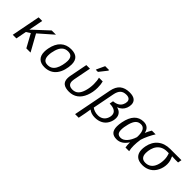

<svg xmlns="http://www.w3.org/2000/svg" viewBox="170 -1925 3313 3313"><g transform="rotate(45 1826.0 -268.5)"><path d="M395 0 263.2 -241.2 189.5 -193.4 151.9 0H64L166.5 -528.3H254.4L203.6 -265.6L486.3 -528.3H589.4L331.1 -301.3L498 0Z M844.2 9.8Q752.4 9.8 703.6 -38.3Q654.8 -86.4 654.8 -179.2Q654.8 -217.8 663.6 -264.6Q690.4 -400.9 765.4 -469.5Q840.3 -538.1 953.6 -538.1Q1050.8 -538.1 1098.1 -493.2Q1145.5 -448.2 1145.5 -357.4Q1145.5 -291.5 1125 -218.5Q1104.5 -145.5 1064.9 -93.8Q1025.4 -42 969.2 -16.1Q913.1 9.8 844.2 9.8ZM1053.2 -351.6Q1053.2 -412.6 1026.6 -442.9Q1000 -473.1 942.4 -473.1Q877.9 -473.1 835.7 -435.5Q793.5 -397.9 770.3 -323.2Q747.1 -248.5 747.1 -182.1Q747.1 -55.2 856 -55.2Q905.3 -55.2 939.9 -75.4Q974.6 -95.7 999.8 -138.2Q1024.9 -180.7 1039.1 -243.4Q1053.2 -306.2 1053.2 -351.6Z M1443.4 9.8Q1354 9.8 1307.6 -25.4Q1261.2 -60.5 1261.2 -138.2Q1261.2 -172.4 1268.1 -204.6L1331.1 -528.3H1419.4L1356 -201.7Q1351.6 -177.7 1351.6 -157.7Q1351.6 -58.1 1460.4 -58.1Q1524.9 -58.1 1566.4 -97.4Q1607.9 -136.7 1631.6 -218.8Q1655.3 -300.8 1655.3 -388.2Q1655.3 -474.1 1638.7 -528.3H1730.5Q1746.6 -470.7 1746.6 -390.1Q1746.6 -279.3 1709 -183.8Q1671.4 -88.4 1603.8 -39.3Q1536.1 9.8 1443.4 9.8ZM1504.4 -586.4 1507.8 -602.5 1574.2 -745.1H1670.4L1666.5 -727.1L1555.7 -586.4Z M2074.2 9.8Q1984.4 9.8 1927.7 -36.1H1924.8Q1918.5 15.1 1908.7 62.5L1880.4 207.5H1792.5L1930.7 -501.5Q1953.1 -617.2 2019 -670.9Q2085 -724.6 2195.3 -724.6Q2279.8 -724.6 2322.3 -690.7Q2364.7 -656.7 2364.7 -594.2Q2364.7 -551.8 2348.4 -509.5Q2332 -467.3 2300 -436.8Q2268.1 -406.2 2219.7 -388.2Q2278.8 -376 2310.5 -337.9Q2342.3 -299.8 2342.3 -243.2Q2342.3 -178.7 2309.6 -117.2Q2276.9 -55.7 2216.1 -22.9Q2155.3 9.8 2074.2 9.8ZM2278.3 -577.6Q2278.3 -615.2 2253.7 -635.5Q2229 -655.8 2183.1 -655.8Q2111.3 -655.8 2072.3 -617.9Q2033.2 -580.1 2017.6 -498.5L1940.4 -100.1Q1966.3 -79.6 2004.4 -67.4Q2042.5 -55.2 2083 -55.2Q2134.8 -55.2 2173.8 -77.4Q2212.9 -99.6 2234.9 -141.8Q2256.8 -184.1 2256.8 -228Q2256.8 -284.2 2212.6 -313.7Q2168.5 -343.3 2085.4 -343.3L2098.6 -412.6Q2156.7 -417 2197.3 -439.5Q2237.8 -461.9 2258.1 -501.2Q2278.3 -540.5 2278.3 -577.6Z M2804.2 -115.7Q2723.6 9.8 2604.5 9.8Q2525.9 9.8 2488.5 -30.8Q2451.2 -71.3 2451.2 -154.8Q2451.2 -201.7 2462.9 -261.7Q2517.6 -538.1 2724.6 -538.1Q2784.7 -538.1 2822.5 -506.3Q2860.4 -474.6 2871.6 -413.6H2872.6Q2892.1 -464.8 2930.2 -528.3H3022Q2991.7 -482.9 2956.5 -409.7Q2921.4 -336.4 2904.3 -278.8Q2891.1 -192.4 2891.1 -124.5Q2891.1 -51.8 2904.3 0H2814.9Q2806.2 -41 2806.2 -115.7ZM2543.9 -165.5Q2543.9 -109.4 2566.2 -83.7Q2588.4 -58.1 2635.7 -58.1Q2694.3 -58.1 2745.8 -114.7Q2797.4 -171.4 2828.1 -266.6L2829.1 -299.3Q2829.1 -473.1 2721.7 -473.1Q2662.1 -473.1 2625.5 -434.6Q2588.9 -396 2566.4 -312Q2543.9 -228 2543.9 -165.5Z M3234.4 9.8Q3134.8 9.8 3085.2 -38.8Q3035.6 -87.4 3035.6 -176.3Q3035.6 -209 3043.9 -255.9Q3069.3 -386.2 3156.7 -457.3Q3244.1 -528.3 3378.9 -528.3H3651.9L3638.7 -459H3563L3491.2 -461.9L3490.7 -460Q3505.4 -428.7 3517.1 -391.6Q3528.8 -354.5 3528.8 -307.1Q3528.8 -225.1 3492.2 -148.7Q3455.6 -72.3 3388.2 -31.2Q3320.8 9.8 3234.4 9.8ZM3438 -323.2Q3438 -395 3412.1 -459H3368.7Q3313.5 -459 3267.8 -439Q3222.2 -418.9 3190.4 -379.4Q3158.7 -339.8 3143.8 -286.6Q3128.9 -233.4 3128.9 -182.1Q3128.9 -55.2 3243.2 -55.2Q3303.2 -55.2 3346.9 -87.2Q3390.6 -119.1 3414.3 -182.1Q3438 -245.1 3438 -323.2Z"/></g></svg>

Font: Liberation Mono
Style: Italic
Weight: 400
Italic angle: -12°
Monospace: yes
Designer: Steve Matteson
Foundry: Ascender Corporation
Version: Version 2.1.5